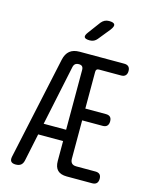

<svg xmlns="http://www.w3.org/2000/svg" viewBox="-139 -1036 877 1132"><g transform="rotate(15 300.0 -470.0)"><path d="M304 -75V-196H152L117 -29Q113 -9 101.5 0.5Q90 10 69.5 10Q49 10 41 0.5Q33 -9 37 -29L172 -657Q180 -694 202 -712Q224 -730 262 -730H534Q552 -730 561 -721Q570 -712 570 -694.5Q570 -677 561 -667.5Q552 -658 535 -658H399Q390 -658 385.5 -653.5Q381 -649 381 -639V-415H507Q524 -415 533 -406.5Q542 -398 542 -380Q542 -362 533 -352.5Q524 -343 507 -343H381V-109Q381 -91 390 -81.5Q399 -72 418 -72H535Q552 -72 561 -63.5Q570 -55 570 -37Q570 -19 561 -9.5Q552 0 534 0H379Q341 0 322.5 -18.5Q304 -37 304 -75ZM304 -265V-630Q304 -644 297.5 -651Q291 -658 277 -658Q263 -658 255 -651.5Q247 -645 244 -631L167 -265ZM302 -810Q274 -810 269 -820.5Q264 -831 281 -853L336 -927Q345 -938 356.5 -944Q368 -950 383 -950Q411 -950 417 -939Q423 -928 405 -904L346 -831Q338 -821 327 -815.5Q316 -810 302 -810Z"/></g></svg>

Font: Maple Mono NL Light
Style: Regular
Weight: 300
Monospace: yes
Designer: subframe7536
Version: Version 7.000